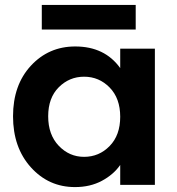

<svg xmlns="http://www.w3.org/2000/svg" viewBox="-20 -752 718 781"><path d="M286 -563Q406 -563 469 -475V-554H610V0H469V-81Q442 -42 394.5 -16.5Q347 9 285 9Q178 9 105.5 -71.5Q33 -152 33 -279Q33 -406 105.5 -484.5Q178 -563 286 -563ZM322 -440Q262 -440 219 -397Q176 -354 176 -279Q176 -204 219 -159Q262 -114 322 -114Q383 -114 426 -158Q469 -202 469 -277Q469 -352 426 -396Q383 -440 322 -440ZM150 -632V-732H532V-632Z"/></svg>

Font: SVN-Poppins SemiBold
Style: Regular
Weight: 600
Designer: Ninad Kale (Devanagari), Jonny Pinhorn (Latin)
Foundry: Indian Type Foundry
Version: Version 3.002 2017